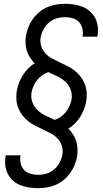

<svg xmlns="http://www.w3.org/2000/svg" viewBox="-20 -843 540 1006"><path d="M180 143Q156 143 132.5 139.5Q109 136 87.5 127.5Q66 119 49 104Q32 89 21.5 69Q11 49 8 25.5Q5 2 9 -22Q10 -24 10 -25.5Q10 -27 10 -29H88Q88 -28 88 -27Q88 -26 87 -25Q84 -4 89 15.5Q94 35 107 48.5Q120 62 139.5 67.5Q159 73 180 73Q202 73 224 66.5Q246 60 263.5 45Q281 30 292 9Q303 -12 307 -33Q311 -57 304 -79Q297 -101 282 -117Q267 -133 247.5 -143.5Q228 -154 207.5 -163.5Q187 -173 167 -183Q147 -193 129.5 -206.5Q112 -220 98.5 -237.5Q85 -255 76.5 -275.5Q68 -296 66 -319.5Q64 -343 68 -367Q72 -388 79.5 -408.5Q87 -429 99 -448Q111 -467 127 -483.5Q143 -500 162 -511Q148 -525 137.5 -541Q127 -557 121 -576Q115 -595 114 -615.5Q113 -636 116 -657Q120 -679 129 -701.5Q138 -724 152.5 -744Q167 -764 186.5 -780Q206 -796 228 -805.5Q250 -815 273.5 -819Q297 -823 320 -823Q344 -823 367.5 -819.5Q391 -816 412.5 -807.5Q434 -799 451 -784Q468 -769 478.5 -749Q489 -729 492 -705.5Q495 -682 491 -658Q490 -656 490 -654.5Q490 -653 490 -651H412Q412 -652 412 -653Q412 -654 413 -655Q416 -676 411 -695.5Q406 -715 393 -728.5Q380 -742 360.5 -747.5Q341 -753 320 -753Q298 -753 276 -746.5Q254 -740 236.5 -725Q219 -710 208 -689Q197 -668 193 -647Q189 -623 196 -601Q203 -579 218 -563Q233 -547 252.5 -536.5Q272 -526 292.5 -516.5Q313 -507 333 -497Q353 -487 370.5 -473.5Q388 -460 401.5 -442.5Q415 -425 423.5 -404.5Q432 -384 434 -360.5Q436 -337 432 -313Q428 -292 420.5 -271.5Q413 -251 401 -232Q389 -213 373 -196.5Q357 -180 338 -169Q352 -155 362.5 -139Q373 -123 379 -104Q385 -85 386 -64.5Q387 -44 384 -23Q380 -1 371 21.5Q362 44 347.5 64Q333 84 313.5 100Q294 116 272 125.5Q250 135 226.5 139Q203 143 180 143ZM266 -215Q283 -220 298.5 -231Q314 -242 325.5 -256.5Q337 -271 344.5 -288Q352 -305 355 -322Q359 -349 350 -373.5Q341 -398 322.5 -415Q304 -432 280.5 -443Q257 -454 234 -465Q217 -460 201.5 -449Q186 -438 174.5 -423.5Q163 -409 155.5 -392Q148 -375 145 -358Q141 -331 150 -306.5Q159 -282 177.5 -265Q196 -248 219.5 -237Q243 -226 266 -215Z"/></svg>

Font: Iosevka SS04
Style: Italic
Weight: 400
Italic angle: -9°
Monospace: yes
Designer: Belleve Invis
Foundry: Belleve Invis
Version: Version 19.0.0; ttfautohint (v1.8.4)